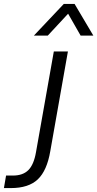

<svg xmlns="http://www.w3.org/2000/svg" viewBox="-131 -762 497 981"><path d="M-100 135H-65Q-14 135 14 107Q42 79 53 15L144 -499H216L126 10Q109 110 62 154.5Q15 199 -76 199H-111ZM195 -742H250L346 -580H281L217 -692L113 -580H42Z"/></svg>

Font: Bai Jamjuree
Style: Italic
Weight: 400
Italic angle: -10°
Version: Version 1.000; ttfautohint (v1.6)